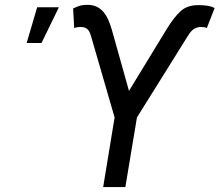

<svg xmlns="http://www.w3.org/2000/svg" viewBox="-20 -757 889 777"><path d="M397.5 0 443.8 -281.7 347.2 -614.7Q341.3 -633.8 331.5 -640.9Q321.8 -647.9 305.7 -647.9Q299.3 -647.9 291.7 -646.7Q284.2 -645.5 280.3 -643.1L275.9 -722.7Q293.9 -731.4 306.4 -734.6Q318.8 -737.8 336.4 -737.3Q371.1 -736.8 394.3 -713.4Q417.5 -689.9 433.1 -634.8L502 -389.2L654.8 -639.6Q682.6 -685.1 709.7 -710.7Q736.8 -736.3 782.7 -736.3Q800.3 -736.3 816.9 -734.1Q833.5 -731.9 848.6 -724.6L816.9 -643.1Q814.5 -645.5 807.6 -646.7Q800.8 -647.9 793.9 -647.9Q778.3 -647.9 765.9 -640.4Q753.4 -632.8 742.2 -614.7L534.2 -281.7L487.3 0ZM87.9 -583 130.4 -727.5H218.3L147.9 -583Z"/></svg>

Font: Inter 24pt
Style: Italic
Weight: 400
Italic angle: -9.3988°
Designer: Rasmus Andersson
Foundry: rsms
Version: Version 4.001;git-66647c0bb